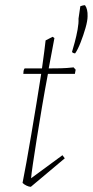

<svg xmlns="http://www.w3.org/2000/svg" viewBox="-20 -714 358 741"><path d="M99 7Q92 7 82.5 2.5Q73 -2 67 -8Q73 -38 82 -87.5Q91 -137 101 -196.5Q111 -256 121 -316.5Q131 -377 139 -429H70Q70 -435 71 -440.5Q72 -446 75 -450Q93 -450 109.5 -450Q126 -450 142 -450Q147 -488 151 -516.5Q155 -545 156 -558L183 -572L190 -567Q185 -541 179.5 -511Q174 -481 168 -450Q191 -450 214.5 -450.5Q238 -451 264 -454L272 -445L269 -429H165Q153 -366 142 -301Q131 -236 122 -179Q113 -122 107 -81.5Q101 -41 100 -26L221 -115L230 -103ZM283 -642Q284 -649 286.5 -666Q289 -683 290 -690Q301 -694 308 -694Q319 -679 318 -651Q318 -634 310 -606Q302 -578 291 -550Q280 -522 270 -508Q266 -508 262 -510Q258 -512 258 -514Q262 -527 268.5 -551Q275 -575 279.5 -600Q284 -625 283 -642Z"/></svg>

Font: Labrada ExtraLight
Style: Italic
Weight: 200
Italic angle: -7°
Designer: Mercedes Jáuregui
Foundry: Omnibus-Type Team
Version: Version 1.000; ttfautohint (v1.8.4.7-5d5b)